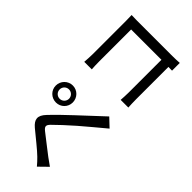

<svg xmlns="http://www.w3.org/2000/svg" viewBox="1 -1357 1998 1998"><g transform="rotate(-45 1000.0 -358.0)"><path d="M712 -605C712 -644 743 -674 781 -674C819 -674 850 -644 850 -605C850 -567 819 -536 781 -536C743 -536 712 -567 712 -605ZM657 -605C657 -536 712 -481 781 -481C851 -481 907 -536 907 -605C907 -675 851 -731 781 -731C712 -731 657 -675 657 -605ZM45 -273 140 -176C156 -199 179 -231 200 -260C244 -315 322 -420 366 -474C397 -513 417 -516 453 -481C493 -442 584 -344 642 -277C704 -205 790 -102 860 -18L947 -110C870 -193 769 -302 701 -374C642 -437 560 -523 497 -582C425 -651 372 -640 316 -574C251 -496 168 -390 121 -343C93 -315 73 -296 45 -273Z M1165 -696V-585C1191 -587 1242 -589 1281 -589H1748V-143H1269C1226 -143 1182 -146 1153 -148V-35C1182 -37 1232 -39 1273 -39H1747C1747 -18 1746 1 1746 15H1860C1858 -7 1856 -56 1856 -91V-608C1856 -634 1857 -670 1858 -692C1840 -691 1805 -690 1778 -690H1281C1248 -690 1200 -693 1165 -696Z"/></g></svg>

Font: Noto Sans HK Medium
Style: Regular
Weight: 500
Designer: Ryoko NISHIZUKA 西塚涼子 (kana, bopomofo & ideographs); Paul D. Hunt (Latin, Greek & Cyrillic); Sandoll Communications 산돌커뮤니
Foundry: Adobe
Version: Version 2.002;hotconv 1.0.116;makeotfexe 2.5.65601